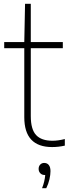

<svg xmlns="http://www.w3.org/2000/svg" viewBox="-20 -760 362 1004"><path d="M319 -33V1.5Q286 9 252.5 9Q107 9 107 -147V-508H2V-540H107L111 -740H141V-540H308.5V-508H141V-153Q141 -83.5 168.8 -53.8Q196.5 -24 254.5 -24Q284 -24 319 -33ZM244 135Q244 154 238.5 178Q233 202 222 224H200Q214 188.5 216.5 155H213Q199.5 155 190.8 146Q182 137 182 123Q182 109.5 190.2 100.8Q198.5 92 211 92Q226.5 92 235.2 103Q244 114 244 135Z"/></svg>

Font: Encode Sans Semi Condensed Thin
Style: Regular
Weight: 250
Width: 4
Designer: Multiple Designers
Foundry: Impallari Type
Version: Version 2.000